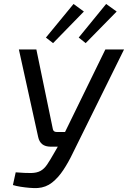

<svg xmlns="http://www.w3.org/2000/svg" viewBox="-20 -939 644 966"><path d="M604 -690 346 -168Q324 -122 298.5 -83.5Q273 -45 242 -20.5Q211 4 170 7Q151 8 128 6Q105 4 83 0.5Q61 -3 45 -8L59 -72Q108 -68 136.5 -68.5Q165 -69 183.5 -79Q202 -89 217 -111Q232 -133 254 -172L287 -229L299 -258L510 -690ZM163 -690 246 -289Q249 -275 265 -275H317L320 -201H236Q208 -201 192.5 -213.5Q177 -226 172 -250L75 -690ZM350 -919 402 -881 247 -722 211 -750ZM514 -919 567 -881 411 -722 376 -750Z"/></svg>

Font: Exo 2
Style: Italic
Weight: 400
Italic angle: -8°
Designer: Natanael Gama
Foundry: Natanael Gama
Version: Version 2.010